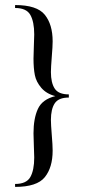

<svg xmlns="http://www.w3.org/2000/svg" viewBox="-20 -732 344 764"><path d="M40 11.7C98 11.7 137.4 -1.1 158.2 -26.9C179 -52.6 189.5 -87.9 189.5 -132.8C189.5 -147.1 188.3 -168 186 -195.3C183.8 -222.7 182.6 -242.5 182.6 -254.9C182.6 -283.5 187.7 -305.5 197.8 -320.8C207.8 -336.1 226.6 -343.8 253.9 -343.8V-356.4C226.6 -356.4 207.8 -364.1 197.8 -379.4C187.7 -394.7 182.6 -416.7 182.6 -445.3C182.6 -457.7 183.8 -477.7 186 -505.4C188.3 -533 189.5 -553.7 189.5 -567.4C189.5 -612.3 179 -647.6 158.2 -673.3C137.4 -699.1 98 -711.9 40 -711.9V-700.2C70 -700.2 90.2 -691.1 100.6 -672.9C111 -654.6 116.2 -628.6 116.2 -594.7C116.2 -585 115.7 -569.3 114.7 -547.9C113.8 -526.4 113.3 -510.1 113.3 -499C113.3 -473 115.1 -451 118.7 -433.1C122.2 -415.2 130.9 -398.3 144.5 -382.3C158.2 -366.4 176.8 -355.5 200.2 -349.6C165.7 -341.1 142.6 -324.2 130.9 -298.8C119.1 -273.4 113.3 -240.9 113.3 -201.2C113.3 -190.1 113.8 -173.8 114.7 -152.3C115.7 -130.9 116.2 -115.2 116.2 -105.5C116.2 -71.6 111 -45.6 100.6 -27.3C90.2 -9.1 70 0 40 0Z"/></svg>

Font: TriodPostnaja
Style: Medium
Weight: 500
Version: 20110805; ttfautohint (v0.96) -l 8 -r 50 -G 200 -x 14 -w "G"